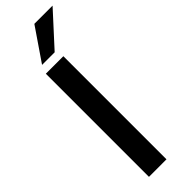

<svg xmlns="http://www.w3.org/2000/svg" viewBox="-317 -962 969 969"><g transform="rotate(-45 167.5 -477.5)"><path d="M68 0V-736H193V0ZM86 -781 205 -955H335L176 -781Z"/></g></svg>

Font: Mulish ExtraLight
Style: Regular
Weight: 200
Designer: Vernon Adams
Foundry: Vernon Adams
Version: Version 3.603